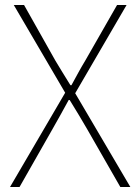

<svg xmlns="http://www.w3.org/2000/svg" viewBox="-20 -746 559 766"><path d="M20 0H58L190 -232C210 -267 230 -303 254 -347H258C285 -303 307 -267 327 -232L460 0H500L280 -374L485 -726H447L320 -504C300 -471 287 -446 265 -406H261C236 -446 221 -471 201 -504L76 -726H35L240 -376Z"/></svg>

Font: Noto Sans CJK HK Thin
Style: Regular
Weight: 100
Designer: Ryoko NISHIZUKA 西塚涼子 (kana, bopomofo & ideographs); Paul D. Hunt (Latin, Greek & Cyrillic); Sandoll Communications 산돌커뮤니
Foundry: Adobe
Version: Version 2.004;hotconv 1.0.118;makeotfexe 2.5.65603